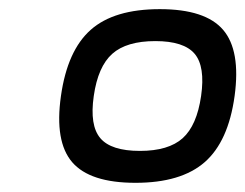

<svg xmlns="http://www.w3.org/2000/svg" viewBox="-20 -730 537 420"><path d="M329.6 -710Q429.2 -710 468 -664.8Q506.8 -619.6 493.2 -520Q479.5 -420.4 427.7 -375.2Q376 -330.1 276.4 -330.1Q176.8 -330.1 137.9 -375.2Q99.1 -420.4 113.3 -520Q127.4 -619.6 178.5 -664.8Q229.5 -710 329.6 -710ZM286.1 -399.9Q348.6 -399.9 379.6 -427.7Q410.6 -455.6 419.9 -520Q429.2 -584.5 405.8 -612.3Q382.3 -640.1 319.8 -640.1Q256.8 -640.1 225.6 -612.3Q194.3 -584.5 185.1 -520Q175.8 -455.6 199.5 -427.7Q223.1 -399.9 286.1 -399.9Z"/></svg>

Font: Fivo Sans Med
Style: Regular
Weight: 450
Designer: Alexander Slobzheninov
Foundry: Alexander Slobzheninov
Version: 1.0